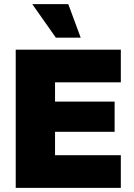

<svg xmlns="http://www.w3.org/2000/svg" viewBox="-20 -908 646 928"><path d="M564 0V-158H246V-271H534V-417H246V-510H564V-668H56V0ZM370 -726 310 -888H136L250 -726Z"/></svg>

Font: Gantari Black
Style: Regular
Weight: 900
Designer: Anugrah Pasau
Foundry: Lafontype
Version: Version 1.000